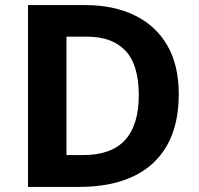

<svg xmlns="http://www.w3.org/2000/svg" viewBox="-20 -734 780 754"><path d="M682 -364Q682 -244 636 -163Q590 -82 502.5 -41Q415 0 292 0H90V-714H314Q426 -714 508.5 -674Q591 -634 636.5 -556.5Q682 -479 682 -364ZM525 -360Q525 -479 473 -534.5Q421 -590 322 -590H241V-125H306Q417 -125 471 -184Q525 -243 525 -360Z"/></svg>

Font: Noto Sans Canadian Aboriginal
Style: Regular
Weight: 400
Designer: Monotype Design Team, Typotheque's Kevin King
Foundry: Monotype Imaging Inc.
Version: Version 2.002